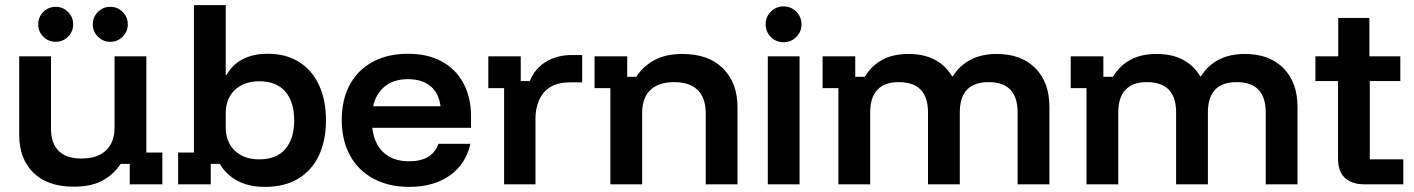

<svg xmlns="http://www.w3.org/2000/svg" viewBox="-20 -720 5522 750"><path d="M268.3 9.2Q165.8 9.2 110.4 -45.4Q55 -100 55 -193.3V-500H179.2V-218.3Q179.2 -160 209.2 -130.4Q239.2 -100.8 298.3 -100.8Q360.8 -100.8 394.2 -132.5Q427.5 -164.2 427.5 -221.7V-500H551.7V-124.2H614.2V0H486.7V-80H451.7Q422.5 -36.7 378.8 -13.8Q335 9.2 268.3 9.2ZM410.8 -556.7Q382.5 -556.7 362.5 -576.7Q342.5 -596.7 342.5 -625Q342.5 -653.3 362.5 -673.3Q382.5 -693.3 410.8 -693.3Q439.2 -693.3 459.2 -673.3Q479.2 -653.3 479.2 -625Q479.2 -596.7 459.2 -576.7Q439.2 -556.7 410.8 -556.7ZM197.5 -556.7Q169.2 -556.7 149.2 -576.7Q129.2 -596.7 129.2 -625Q129.2 -653.3 149.2 -673.3Q169.2 -693.3 197.5 -693.3Q225.8 -693.3 245.8 -673.3Q265.8 -653.3 265.8 -625Q265.8 -596.7 245.8 -576.7Q225.8 -556.7 197.5 -556.7Z M1015 10Q952.5 10 908.3 -13.3Q864.2 -36.7 838.3 -80H803.3V0H675.8V-124.2H737.5V-700H861.7V-427.5H865Q887.5 -467.5 928.3 -488.8Q969.2 -510 1025.8 -510Q1097.5 -510 1148.3 -477.9Q1199.2 -445.8 1226.2 -387.5Q1253.3 -329.2 1253.3 -250Q1253.3 -171.7 1225.8 -112.9Q1198.3 -54.2 1145 -22.1Q1091.7 10 1015 10ZM992.5 -97.5Q1060 -97.5 1094.6 -137.9Q1129.2 -178.3 1129.2 -250Q1129.2 -321.7 1094.6 -362.1Q1060 -402.5 992.5 -402.5Q933.3 -402.5 897.5 -368.8Q861.7 -335 861.7 -277.5V-222.5Q861.7 -165 897.5 -131.2Q933.3 -97.5 992.5 -97.5Z M1578.3 10Q1498.3 10 1438.8 -22.1Q1379.2 -54.2 1347.1 -112.9Q1315 -171.7 1315 -251.7Q1315 -331.7 1346.7 -389.6Q1378.3 -447.5 1436.7 -478.8Q1495 -510 1573.3 -510Q1650 -510 1705 -480.4Q1760 -450.8 1790 -395.4Q1820 -340 1820 -264.2V-220.8H1434.2Q1441.7 -157.5 1478.8 -123.8Q1515.8 -90 1577.5 -90Q1623.3 -90 1652.1 -107.1Q1680.8 -124.2 1692.5 -158.3H1817.5Q1800 -79.2 1737.1 -34.6Q1674.2 10 1578.3 10ZM1437.5 -305H1700.8Q1694.2 -356.7 1661.2 -383.8Q1628.3 -410.8 1573.3 -410.8Q1519.2 -410.8 1484.2 -383.3Q1449.2 -355.8 1437.5 -305Z M1949.2 0V-375.8H1887.5V-500H2014.2V-403.3H2049.2Q2070 -453.3 2113.3 -479.2Q2156.7 -505 2212.5 -505H2254.2V-398.3H2206.7Q2138.3 -398.3 2105 -359.2Q2071.7 -320 2071.7 -255V0Z M2364.2 0V-375.8H2302.5V-500H2430V-420H2465Q2493.3 -462.5 2537.5 -485.8Q2581.7 -509.2 2645.8 -509.2Q2748.3 -509.2 2804.6 -452.5Q2860.8 -395.8 2860.8 -301.7V0H2736.7V-278.3Q2736.7 -337.5 2705.4 -368.3Q2674.2 -399.2 2612.5 -399.2Q2552.5 -399.2 2520.4 -368.3Q2488.3 -337.5 2488.3 -278.3V0Z M2979.2 0V-500H3103.3V0ZM3040.8 -555Q3011.7 -555 2991.2 -575.4Q2970.8 -595.8 2970.8 -625Q2970.8 -654.2 2991.2 -674.6Q3011.7 -695 3040.8 -695Q3070 -695 3090.4 -674.6Q3110.8 -654.2 3110.8 -625Q3110.8 -595.8 3090.4 -575.4Q3070 -555 3040.8 -555Z M3255 0V-375.8H3193.3V-500H3320.8V-420H3358.3Q3383.3 -462.5 3425.4 -485.8Q3467.5 -509.2 3529.2 -509.2Q3588.3 -509.2 3630.8 -487.1Q3673.3 -465 3699.2 -421.7H3701.7Q3757.5 -509.2 3873.3 -509.2Q3969.2 -509.2 4024.2 -453.8Q4079.2 -398.3 4079.2 -303.3V0H3955V-280.8Q3955 -399.2 3841.7 -399.2Q3729.2 -399.2 3729.2 -280.8V0H3605V-280.8Q3605 -399.2 3490.8 -399.2Q3435.8 -399.2 3407.5 -369.6Q3379.2 -340 3379.2 -280.8V0Z M4224.2 0V-375.8H4162.5V-500H4290V-420H4327.5Q4352.5 -462.5 4394.6 -485.8Q4436.7 -509.2 4498.3 -509.2Q4557.5 -509.2 4600 -487.1Q4642.5 -465 4668.3 -421.7H4670.8Q4726.7 -509.2 4842.5 -509.2Q4938.3 -509.2 4993.3 -453.8Q5048.3 -398.3 5048.3 -303.3V0H4924.2V-280.8Q4924.2 -399.2 4810.8 -399.2Q4698.3 -399.2 4698.3 -280.8V0H4574.2V-280.8Q4574.2 -399.2 4460 -399.2Q4405 -399.2 4376.7 -369.6Q4348.3 -340 4348.3 -280.8V0Z M5310 0Q5260.8 0 5233.8 -25Q5206.7 -50 5206.7 -100.8V-403.3H5118.3V-500H5207.5V-650H5329.2V-500H5450V-403.3H5330.8V-97.5H5461.7V0Z"/></svg>

Font: Funnel Display Light SemiBold
Style: Regular
Weight: 600
Version: Version 1.000